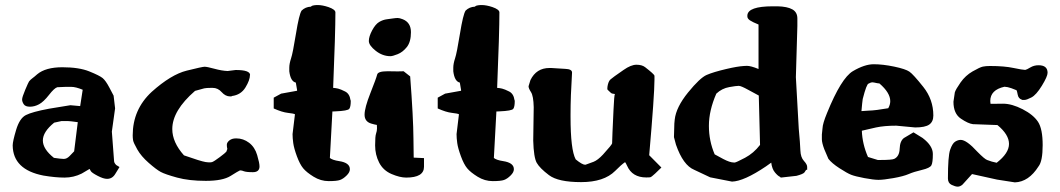

<svg xmlns="http://www.w3.org/2000/svg" viewBox="-20 -690 4118 746"><path d="M242.7 -219.7H219.2L190.4 -213.4Q146.5 -177.7 146.5 -144.3Q146.5 -110.8 189.5 -76.7Q215.3 -72.8 227.3 -72.5Q239.3 -72.3 250.2 -83.5Q261.2 -94.7 268.1 -102.1Q274.9 -159.2 282.2 -215.3Q251 -219.7 242.7 -219.7ZM421.4 -318.4 427.2 -269 414.6 -178.7 423.3 -63.5Q423.8 -56.6 431.6 -48.8L444.3 -41L428.7 -15.6Q417 4.9 396.5 4.9H395.5Q381.8 4.9 359.4 -6.8Q336.9 -18.6 333 -24.9Q329.1 -31.2 328.1 -33.7L297.4 -15.6Q266.1 0 230.7 0Q195.3 0 148.9 -7.8Q30.3 -30.8 29.3 -125Q29.3 -140.6 42.7 -185.5Q56.2 -230.5 80.6 -242.9Q105 -255.4 170.4 -267.6L253.4 -281.2L291.5 -277.8Q296.9 -309.6 301.3 -341.3Q274.4 -352.5 256.8 -352.5H234.9L202.6 -351.1Q190.9 -347.7 170.2 -321Q149.4 -294.4 131.8 -284.9Q114.3 -275.4 96.4 -275.4Q78.6 -275.4 72.3 -284.9Q65.9 -294.4 65.9 -303.5Q65.9 -312.5 78.1 -341.3Q90.3 -370.1 93 -373.8Q95.7 -377.4 99.1 -380.4Q102.5 -383.8 105.5 -385.7Q108.4 -387.7 114.3 -392.6Q120.1 -397.5 124.5 -401.4Q157.2 -428.7 222.2 -428.7Q287.1 -428.7 326.9 -412.6Q366.7 -396.5 378.7 -386.7Q390.6 -377 405 -349.6Q419.4 -322.3 421.4 -318.4Z M988.3 -43.5Q988.3 -21 962.4 -21Q936.5 -21 926.8 -24.9Q919.9 -27.8 915 -27.8Q913.1 -28.3 911.1 -27.3Q906.2 -25.4 875.7 -6.3Q845.2 12.7 779.8 12.7Q714.4 12.7 668 0Q621.6 -12.7 604.5 -22Q587.4 -31.2 557.9 -57.1Q528.3 -83 513.4 -109.4Q498.5 -135.7 497.1 -145Q495.6 -154.3 495.6 -164.1Q495.6 -264.6 569.3 -333Q644.5 -400.4 705.3 -415.5Q766.1 -430.7 775.1 -430.7Q784.2 -430.7 813 -422.9Q841.8 -415 864.3 -414.1L895.5 -418H896.5Q951.7 -418 951.7 -398.4Q951.7 -398.4 951.2 -398.4Q951.2 -378.9 933.6 -350.1Q916 -321.3 880.9 -316.9L879.4 -315.4H874Q856 -315.4 841.3 -332Q826.7 -348.6 806.2 -348.6H801.3Q781.2 -348.6 773.4 -346.7Q744.6 -338.9 737.8 -336.9Q649.4 -260.3 649.4 -188.5Q649.4 -137.2 694.8 -86.4Q759.8 -63.5 778.3 -60.5Q787.6 -59.1 794.2 -59.1Q800.8 -59.1 804.7 -60.5Q812.5 -63.5 834 -79.6Q855.5 -95.7 859.4 -100.6L863.3 -111.3Q861.3 -118.7 861.3 -127.4Q861.3 -136.2 871.1 -144.3Q880.9 -152.3 897 -152.3H898.4Q925.3 -152.3 947.8 -135.3Q970.2 -118.2 979.2 -87.4Q988.3 -56.6 988.3 -43.5Z M1209.5 -670.4Q1211.9 -670.4 1214.4 -670.4Q1232.4 -670.4 1255.9 -662.6Q1282.7 -653.3 1283.2 -642.1Q1283.2 -561.5 1274.4 -348.6Q1283.7 -348.1 1293.7 -345.7Q1303.7 -343.3 1321 -334.5Q1338.4 -325.7 1341.8 -301.3L1342.8 -298.8V-296.9Q1342.8 -275.4 1337.2 -267.3Q1331.5 -259.3 1283.2 -257.3L1271.5 -256.8Q1267.1 -166.5 1261.7 -76.2Q1272 -67.9 1297.9 -64Q1339.4 -57.6 1339.4 -32.7V-32.2Q1339.4 -20.5 1326.4 -7.8Q1313.5 4.9 1301 9.3Q1288.6 13.7 1257.3 13.7Q1226.1 13.7 1198.5 -3.4Q1170.9 -20.5 1158 -36.1Q1145 -51.8 1133.5 -83Q1122.1 -114.3 1119.4 -134Q1116.7 -153.8 1116.7 -168.9L1126 -246.1Q1120.6 -249 1098.4 -251.5Q1076.2 -253.9 1043.5 -268.6V-310.5L1072.3 -326.2L1134.3 -337.4V-340.3L1129.4 -369.1Q1108.9 -373.5 1104 -413.1V-426.8Q1104 -442.4 1110.8 -462.9Q1117.7 -483.4 1129.9 -558.8Q1142.1 -634.3 1151.9 -648.9Q1166.5 -663.1 1187.5 -664.1H1188.5Q1189.5 -668.9 1209.5 -670.4Z M1544.9 -615.2Q1576.7 -602.5 1576.7 -564.9Q1576.7 -527.3 1560.8 -507.3Q1544.9 -487.3 1525.1 -479.5Q1505.4 -471.7 1497.1 -471.7Q1466.3 -471.7 1439.7 -492.7Q1413.1 -513.7 1413.1 -530.8Q1413.1 -547.9 1425.8 -571.8Q1438.5 -595.7 1453.1 -604.5Q1467.8 -613.3 1483.6 -615.2Q1499.5 -617.2 1509 -618.7Q1518.6 -620.1 1525.4 -620.1Q1532.2 -620.1 1544.9 -615.2ZM1627.4 -42Q1627.4 0 1558.1 0Q1533.7 0 1501.2 -13.9Q1468.8 -27.8 1453.1 -58.3Q1437.5 -88.9 1437.5 -125Q1437.5 -161.1 1441.2 -171.1Q1444.8 -181.2 1444.8 -191.4Q1444.8 -201.7 1444.3 -204.6Q1440.9 -205.1 1434.8 -206.5Q1428.7 -208 1421.9 -210Q1396.5 -217.8 1396.5 -244.4Q1396.5 -271 1419.2 -328.4Q1441.9 -385.7 1445.3 -399.9Q1448.2 -413.1 1484.9 -413.1Q1486.8 -413.1 1489.7 -413.1Q1510.3 -412.6 1524.9 -412.6Q1539.6 -412.6 1548.3 -413.1Q1561 -402.8 1573.7 -393.1Q1585.9 -232.4 1586.4 -151.9L1587.4 -77.6L1627.4 -75.7Z M1846.7 -670.4Q1849.1 -670.4 1851.6 -670.4Q1869.6 -670.4 1893.1 -662.6Q1919.9 -653.3 1920.4 -642.1Q1920.4 -561.5 1911.6 -348.6Q1920.9 -348.1 1930.9 -345.7Q1940.9 -343.3 1958.3 -334.5Q1975.6 -325.7 1979 -301.3L1980 -298.8V-296.9Q1980 -275.4 1974.4 -267.3Q1968.8 -259.3 1920.4 -257.3L1908.7 -256.8Q1904.3 -166.5 1898.9 -76.2Q1909.2 -67.9 1935.1 -64Q1976.6 -57.6 1976.6 -32.7V-32.2Q1976.6 -20.5 1963.6 -7.8Q1950.7 4.9 1938.2 9.3Q1925.8 13.7 1894.5 13.7Q1863.3 13.7 1835.7 -3.4Q1808.1 -20.5 1795.2 -36.1Q1782.2 -51.8 1770.8 -83Q1759.3 -114.3 1756.6 -134Q1753.9 -153.8 1753.9 -168.9L1763.2 -246.1Q1757.8 -249 1735.6 -251.5Q1713.4 -253.9 1680.7 -268.6V-310.5L1709.5 -326.2L1771.5 -337.4V-340.3L1766.6 -369.1Q1746.1 -373.5 1741.2 -413.1V-426.8Q1741.2 -442.4 1748 -462.9Q1754.9 -483.4 1767.1 -558.8Q1779.3 -634.3 1789.1 -648.9Q1803.7 -663.1 1824.7 -664.1H1825.7Q1826.7 -668.9 1846.7 -670.4Z M2322.8 -89.4Q2357.9 -127.9 2358.4 -133.3Q2358.4 -133.8 2358.4 -135.7Q2358.4 -150.4 2363.8 -264.2Q2366.2 -319.3 2369.1 -324.7Q2365.7 -325.7 2357.4 -326.7Q2355.5 -326.7 2341.3 -340.8Q2339.8 -341.8 2339.8 -345.2Q2339.8 -346.2 2339.8 -347.2Q2339.8 -352.5 2341.8 -361.3Q2345.7 -376.5 2352.5 -381.8Q2363.3 -390.6 2368.7 -394.3Q2374 -397.9 2402.8 -418.2Q2431.6 -438.5 2452.9 -438.5Q2474.1 -438.5 2486.3 -429.2Q2521.5 -401.9 2522.9 -396Q2522.9 -393.6 2522.9 -389.9Q2522.9 -386.2 2522.9 -380.4Q2522.9 -322.3 2502.4 -86.9L2549.8 -39.1L2525.4 -15.6Q2510.7 -1.5 2505.4 -1Q2499 -0.5 2491.2 -0.5Q2436.5 -0.5 2416.5 -45.9Q2412.1 -55.7 2408.7 -60.1Q2393.6 -49.8 2370.1 -25.9Q2326.7 17.6 2237.8 17.6Q2148.9 17.6 2113 -9.5Q2077.1 -36.6 2065.4 -57.4Q2053.7 -78.1 2051.8 -143.6L2053.7 -273.4Q2052.7 -317.4 2043.2 -332Q2033.7 -346.7 2033.7 -354.5V-355L2041 -378.9Q2064 -425.8 2114.7 -425.8Q2118.2 -425.8 2121.6 -425.8L2176.8 -422.4Q2202.6 -421.4 2202.6 -408.2Q2202.6 -408.2 2202.6 -407.7V-407.2Q2196.8 -314.9 2196.8 -246.6Q2196.8 -241.2 2196.8 -236.3Q2196.8 -107.9 2216.8 -70.8Q2242.2 -49.8 2253.9 -49.8Q2255.9 -50.3 2257.3 -50.8Q2268.1 -54.7 2286.6 -61.5Q2302.7 -67.9 2322.8 -89.4Z M2850.6 -356.4Q2850.1 -356.4 2849.6 -356.4Q2840.3 -356.4 2813.5 -351.6Q2785.2 -346.7 2763.2 -326.2Q2734.4 -260.3 2734.4 -201.7V-200.7Q2734.4 -142.6 2756.8 -90.3Q2766.6 -84.5 2790 -72.3Q2815.9 -58.6 2831.1 -58.6H2835Q2839.8 -58.6 2875 -77.1Q2908.2 -94.7 2933.1 -127Q2930.2 -223.1 2928.2 -318.8Q2915.5 -325.2 2887.5 -340.8Q2859.4 -356.4 2850.6 -356.4ZM2982.9 -665.5H3001Q3039.1 -664.6 3058.6 -653.6Q3078.1 -642.6 3078.1 -618.2V-588.9L3072.3 -390.1L3083.5 -189.9Q3088.9 -132.3 3089.8 -105.5Q3090.8 -78.6 3103.5 -64.9Q3116.2 -51.3 3116.2 -41.5V-30.3H3112.3Q3110.4 -26.4 3105.5 -20Q3100.6 -13.7 3074.7 -6.8L3013.7 0L3010.7 -2.9Q3002.4 -6.3 2991 -20Q2979.5 -33.7 2976.6 -58.1L2956.1 -43.5Q2870.6 14.2 2824.2 15.6L2739.3 -1L2677.2 -30.3Q2634.3 -47.9 2606.4 -127.9L2598.6 -157.2L2600.1 -210L2601.6 -225.6Q2606.9 -273.4 2653.3 -330.6Q2699.7 -387.7 2725.8 -398.9Q2752 -410.2 2801.8 -421.9Q2845.2 -432.1 2870.1 -433.6L2880.9 -434.1Q2881.8 -434.1 2882.8 -434.1Q2897.5 -434.1 2927.2 -421.9V-594.7Q2904.3 -604 2894 -610.8Q2883.8 -617.7 2883.8 -626V-630.4Q2886.2 -665.5 2982.9 -665.5Z M3356.9 -260.3Q3366.7 -260.3 3387.9 -262.9Q3409.2 -265.6 3431.2 -269.5Q3439 -283.2 3439 -296.9Q3439 -329.6 3397 -365.7Q3389.2 -366.2 3377.4 -369.1Q3374 -370.1 3370.6 -370.1Q3362.8 -370.1 3355 -365.2Q3347.2 -364.7 3332 -305.2Q3330.1 -293 3327.1 -258.3Q3351.6 -260.3 3356.9 -260.3ZM3399.4 -68.4Q3445.8 -68.4 3454.6 -72.8Q3474.6 -82.5 3475.6 -112.3Q3476.6 -142.1 3492.2 -153.8L3529.3 -175.8L3564.9 -153.8L3565.4 -153.3Q3604.5 -123.5 3604.5 -91.8V-91.3V-90.8Q3604.5 -58.6 3598.9 -47.9Q3593.3 -37.1 3562 -29.8Q3530.8 -22.5 3510.5 -13.7Q3490.2 -4.9 3451.4 2Q3412.6 8.8 3393.6 8.8Q3374.5 8.8 3338.4 2Q3302.2 -4.9 3286.9 -11Q3271.5 -17.1 3241.7 -36.4Q3211.9 -55.7 3198.7 -72.8L3182.6 -110.4Q3173.3 -135.3 3173.3 -148.9Q3173.3 -149.4 3173.3 -150.4V-167.5L3175.8 -191.4Q3176.3 -209.5 3193.4 -251Q3248.5 -386.7 3293.9 -413.6Q3339.4 -440.4 3374.8 -440.4Q3410.2 -440.4 3454.3 -431.2Q3498.5 -421.9 3513.4 -411.6Q3528.3 -401.4 3567.4 -352.3Q3606.4 -303.2 3606.4 -241.2Q3606.4 -217.3 3590.6 -206.1Q3574.7 -194.8 3535.6 -194.8L3462.4 -201.7Q3416 -201.7 3383.8 -194.8Q3339.8 -185.1 3328.6 -182.1Q3330.6 -129.9 3352.5 -80.1Q3371.6 -74.2 3390.6 -68.4Z M4015.1 -436.5Q4050.3 -436.5 4050.3 -407.2Q4050.3 -393.1 4028.1 -356.9Q4005.9 -320.8 3987.3 -311.3Q3968.8 -301.8 3961.4 -301.8H3952.1L3950.2 -302.7Q3937 -307.1 3934.3 -321.8Q3931.6 -336.4 3929.7 -339.4Q3924.3 -341.8 3909.7 -347.2Q3895 -352.5 3882.8 -353Q3827.6 -340.8 3827.6 -297.4Q3827.6 -292 3828.6 -286.6H3836.4Q3843.3 -287.1 3877.4 -287.1Q3911.6 -287.1 3953.4 -265.6Q3995.1 -244.1 4013.2 -216.6Q4031.2 -189 4031.2 -126.2Q4031.2 -63.5 4015.1 -43.5Q3977.1 16.6 3923.3 18.6L3854 7.8L3756.8 -13.7L3719.7 27.3Q3710.4 35.2 3701.2 35.2Q3691.9 35.2 3677.5 28.3Q3663.1 21.5 3663.1 3.4Q3663.1 -83 3671.6 -107.9Q3680.2 -132.8 3691.2 -139.6Q3702.1 -146.5 3712.9 -146.5Q3735.4 -146.5 3777.8 -100.1Q3805.7 -71.8 3815.4 -68.4Q3832.5 -61.5 3852.5 -57.6Q3900.4 -94.7 3900.4 -130.9Q3900.4 -167 3855.5 -204.1L3762.2 -207.5H3760.7Q3742.2 -209.5 3713.4 -229Q3684.6 -248.5 3684.6 -294.4V-294.9L3689.9 -331.1Q3693.4 -342.8 3712.2 -369.6Q3731 -396.5 3759 -412.6Q3787.1 -428.7 3798.8 -431.2Q3810.5 -433.6 3826.2 -433.6Q3882.3 -433.6 3918.5 -425.8Q3953.6 -418.5 3962.4 -418.5Q3962.4 -418.5 3963.9 -418.5Q3969.2 -419.4 3983.4 -428Q3997.6 -436.5 4015.1 -436.5Z"/></svg>

Font: Drukaatie burti
Style: Bold
Weight: 700
Version: Version 0.14